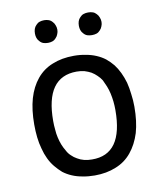

<svg xmlns="http://www.w3.org/2000/svg" viewBox="-78 -731 679 807"><g transform="rotate(-10 261.5 -328.0)"><path d="M60.5 -138.7Q66.4 -115.2 76.2 -94.7Q85.9 -74.2 99.6 -57.6Q113.3 -41 128.9 -27.3Q145.5 -14.6 166 -5.9Q186.5 2.9 210 6.8Q234.4 11.7 261.7 11.7Q312.5 11.7 352.5 -4.9Q392.6 -20.5 419.9 -53.7Q447.3 -86.9 461.9 -133.8Q475.6 -181.6 475.6 -244.1Q475.6 -272.5 471.7 -298.8Q468.8 -325.2 462.9 -348.6Q456.1 -372.1 446.3 -392.6Q436.5 -413.1 423.8 -429.7Q410.2 -446.3 393.6 -460Q377 -472.7 356.4 -481.4Q335.9 -490.2 312.5 -494.1Q289.1 -499 261.7 -499Q210 -499 169.9 -482.4Q129.9 -466.8 102.5 -433.6Q75.2 -400.4 61.5 -353.5Q47.9 -305.7 47.9 -243.2Q47.9 -214.8 50.8 -188.5Q53.7 -162.1 60.5 -138.7ZM261.7 -431.6Q279.3 -431.6 294.9 -427.7Q310.5 -422.9 323.2 -416Q335.9 -408.2 345.7 -398.4Q356.4 -388.7 364.3 -376Q371.1 -362.3 377 -347.7Q382.8 -333 386.7 -316.4Q390.6 -298.8 392.6 -281.2Q394.5 -262.7 394.5 -244.1Q394.5 -149.4 361.3 -102.5Q328.1 -55.7 261.7 -56.6Q243.2 -56.6 228.5 -60.5Q212.9 -64.5 200.2 -72.3Q187.5 -79.1 176.8 -89.8Q166 -99.6 159.2 -113.3Q151.4 -126 145.5 -140.6Q139.6 -155.3 135.7 -172.9Q131.8 -189.5 130.9 -207Q128.9 -224.6 128.9 -244.1Q128.9 -337.9 162.1 -384.8Q195.3 -431.6 261.7 -431.6ZM129.9 -585Q136.7 -577.1 145.5 -574.2Q154.3 -571.3 165 -571.3Q174.8 -571.3 183.6 -574.2Q192.4 -577.1 199.2 -585Q206.1 -591.8 209 -600.6Q212.9 -609.4 212.9 -619.1Q212.9 -629.9 209 -638.7Q206.1 -647.5 199.2 -654.3Q192.4 -662.1 183.6 -665Q174.8 -668 165 -668Q154.3 -668 145.5 -665Q136.7 -662.1 129.9 -654.3Q123 -647.5 120.1 -638.7Q117.2 -629.9 117.2 -619.1Q117.2 -609.4 120.1 -600.6Q123 -591.8 129.9 -585ZM317.4 -585Q324.2 -577.1 333 -574.2Q341.8 -571.3 352.5 -571.3Q363.3 -571.3 372.1 -574.2Q380.9 -577.1 387.7 -585Q394.5 -591.8 397.5 -600.6Q401.4 -609.4 401.4 -619.1Q401.4 -629.9 397.5 -638.7Q394.5 -647.5 387.7 -654.3Q380.9 -662.1 372.1 -665Q363.3 -668 352.5 -668Q341.8 -668 333 -665Q324.2 -662.1 317.4 -654.3Q310.5 -647.5 307.6 -638.7Q304.7 -629.9 304.7 -619.1Q304.7 -609.4 307.6 -600.6Q310.5 -591.8 317.4 -585Z"/></g></svg>

Font: Aptus Gothic JP
Style: Medium
Weight: 400
Designer: Fuminori Ogawa / Motoya
Version: Version 1